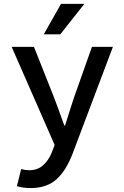

<svg xmlns="http://www.w3.org/2000/svg" viewBox="-20 -751 640 988"><path d="M205.1 -574.2 293.9 -731H414.1L290 -574.2ZM137.2 216.8Q98.6 216.8 66.9 207L88.9 119.1Q108.4 125 129.9 125Q173.3 125 201.9 99.4Q230.5 73.7 246.1 34.2L261.2 -4.9L40 -509.8H154.8L255.9 -254.9Q274.9 -206.1 311 -105H314.9Q345.2 -203.1 362.8 -254.9L453.1 -509.8H561L356 33.2Q322.3 124.5 271.7 170.7Q221.2 216.8 137.2 216.8Z"/></svg>

Font: Office Code Pro Medium
Style: Regular
Weight: 500
Designer: Nathan Rutzky & Paul D. Hunt
Foundry: Adobe Systems Incorporated
Version: Version 1.004;PS 001.004;hotconv 1.0.70;makeotf.lib2.5.58329